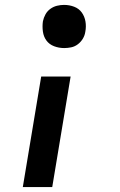

<svg xmlns="http://www.w3.org/2000/svg" viewBox="-20 -548 490 783"><path d="M242 -352Q220 -352 200.5 -359.5Q181 -367 169.5 -382.5Q158 -398 155 -419Q152 -440 155 -461Q158 -476 165.5 -489.5Q173 -503 185.5 -512Q198 -521 212.5 -524.5Q227 -528 241 -528Q263 -528 282.5 -520.5Q302 -513 313.5 -497Q325 -481 328.5 -460.5Q332 -440 328 -419Q326 -404 318 -390.5Q310 -377 297.5 -367.5Q285 -358 270.5 -355Q256 -352 242 -352ZM73 215 148 -236H268L193 215Z"/></svg>

Font: Iosevka Etoile
Style: Bold Italic
Weight: 700
Italic angle: -9°
Designer: Belleve Invis
Foundry: Belleve Invis
Version: Version 28.1.0; ttfautohint (v1.8.4)